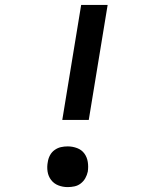

<svg xmlns="http://www.w3.org/2000/svg" viewBox="-20 -755 640 783"><path d="M342 -266H234L311 -735H419ZM256 8Q236 8 218 1Q200 -6 188.5 -21Q177 -36 174 -55.5Q171 -75 175 -95Q177 -109 184 -122Q191 -135 203 -143.5Q215 -152 228.5 -155Q242 -158 256 -158Q276 -158 294.5 -151Q313 -144 324 -129Q335 -114 338 -94.5Q341 -75 338 -55Q335 -41 328 -28.5Q321 -16 309.5 -7Q298 2 284 5Q270 8 256 8Z"/></svg>

Font: Iosevka Slab SmBdExObl
Style: Regular
Weight: 600
Width: 7
Italic angle: -9°
Monospace: yes
Designer: Belleve Invis
Foundry: Belleve Invis
Version: Version 11.1.0; ttfautohint (v1.8.3)